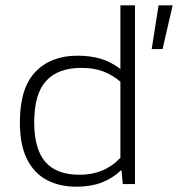

<svg xmlns="http://www.w3.org/2000/svg" viewBox="-20 -694 671 724"><path d="M267 10Q205 10 157 -15Q109 -40 82 -93.5Q55 -147 55 -233Q55 -362 113.5 -423Q172 -484 272 -484Q321 -484 359.5 -472.5Q398 -461 434 -434V-674H489V0H443L438 -53Q404 -21 363 -5.5Q322 10 267 10ZM552 -509 578 -674H631L593 -509ZM280 -35Q374 -35 434 -99V-386Q406 -410 371 -424Q336 -438 287 -438Q199 -438 154 -389Q109 -340 109 -233Q109 -132 151 -83.5Q193 -35 280 -35Z"/></svg>

Font: Kanit ExtraLight
Style: Regular
Weight: 275
Designer: Katatrad Team
Foundry: CadsonDemak
Version: Version 2.000; ttfautohint (v1.8.3)